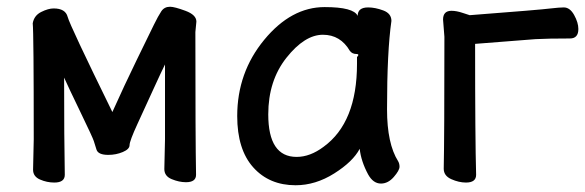

<svg xmlns="http://www.w3.org/2000/svg" viewBox="-20 -519 1734 569"><path d="M141 22Q119 22 98.5 13Q78 4 78 -16L80 -106Q80 -421 77 -450Q81 -473 102 -483.5Q123 -494 139 -494Q174 -494 180.5 -469Q187 -444 313 -187Q348 -265 385.5 -342Q423 -419 436 -445.5Q449 -472 458 -485.5Q467 -499 484 -499Q497 -499 529.5 -487Q562 -475 562 -455L559 -424Q559 -106 561 -1Q561 21 531 21Q511 21 489 12Q467 3 467 -18L469 -106V-328Q458 -306 434.5 -254.5Q411 -203 387.5 -152Q364 -101 364 -89Q364 -77 344 -68.5Q324 -60 301 -60Q271 -60 266 -75.5Q261 -91 258 -101Q255 -111 218.5 -186.5Q182 -262 170 -289Q170 -106 172 -1Q172 22 141 22Z M859 -54Q899 -54 939 -84Q1038 -156 1038 -330V-350Q1042 -354 1042 -356Q1042 -359 1036 -359Q1024 -359 1017 -368Q989 -416 937 -416Q883 -416 829 -348Q775 -280 775 -180Q775 -54 859 -54ZM856 30Q778 30 730.5 -23Q683 -76 683 -175Q683 -304 763 -401Q843 -498 942 -498Q1028 -498 1040 -472Q1040 -497 1071 -497Q1092 -497 1116 -488Q1140 -479 1140 -457Q1127 -367 1127 -195Q1127 -93 1160 -41Q1164 -34 1164 -25Q1164 -14 1147 5.5Q1130 25 1109 25Q1086 25 1071 -2Q1050 -41 1046 -78Q1026 -40 970.5 -5Q915 30 856 30Z M1361 22Q1340 22 1317.5 12Q1295 2 1295 -19Q1297 -108 1297 -410L1293 -461Q1293 -487 1318 -487Q1333 -487 1352 -480.5Q1371 -474 1372 -474Q1581 -490 1612 -494Q1638 -497 1651 -497Q1669 -497 1681.5 -474.5Q1694 -452 1694 -433Q1694 -405 1669 -405Q1604 -405 1567 -403L1388 -389Q1388 -107 1391 -1Q1391 22 1361 22Z"/></svg>

Font: LXGW ZhenKai
Style: Regular
Weight: 400
Designer: LXGW / Fontworks Inc.
Foundry: LXGW / Fontworks Inc.
Version: Version 0.800;June 8, 2025